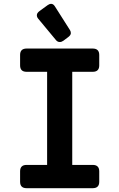

<svg xmlns="http://www.w3.org/2000/svg" viewBox="-20 -987 626 1007"><path d="M248.5 -966.8Q259.3 -966.8 267.6 -954.1L346.7 -829.6Q351.6 -821.8 351.6 -813.5Q351.6 -802.7 337.9 -792.5L312.5 -773.4Q303.2 -766.6 293.5 -766.6Q281.7 -766.6 273.4 -776.9L180.2 -889.2Q173.3 -897.5 173.3 -907.2Q173.3 -918.9 187.5 -929.2L230.5 -960.4Q239.3 -966.8 248.5 -966.8ZM119.6 0Q85.4 0 85.4 -33.7V-88.4Q85.4 -122.1 119.6 -122.1H227.1V-610.4H119.6Q85.4 -610.4 85.4 -644V-698.7Q85.4 -732.4 119.6 -732.4H466.3Q500.5 -732.4 500.5 -698.7V-644Q500.5 -610.4 466.3 -610.4H358.9V-122.1H466.3Q500.5 -122.1 500.5 -88.4V-33.7Q500.5 0 466.3 0Z"/></svg>

Font: Simply Mono
Style: Bold
Weight: 700
Designer: Wojciech Kalinowski "wmk69" (wmk69@o2.pl)
Foundry: Wojciech Kalinowski "wmk69" (wmk69@o2.pl)
Version: Version 1.0.0